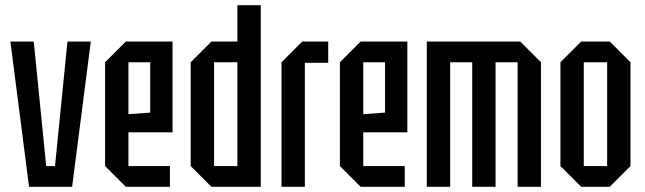

<svg xmlns="http://www.w3.org/2000/svg" viewBox="-20 -720 2485 740"><path d="M92 0 20 -560H110L158 -80H192L240 -560H330L258 0Z M385 -80V-480L465 -560H645V-210H475V-80H635V0H465ZM475 -280 559 -286V-480H475Z M985 -700V0H795L715 -80V-480L795 -560H895V-700ZM805 -80H895V-480H805Z M1065 0V-480L1145 -560H1245V-478H1155V0Z M1290 -80V-480L1370 -560H1550V-210H1380V-80H1540V0H1370ZM1380 -280 1464 -286V-480H1380Z M1625 -560H1985L2065 -480V0H1975V-480H1890V0H1800V-480H1715V0H1625Z M2140 -80V-480L2220 -560H2330L2410 -480V-80L2330 0H2220ZM2230 -80H2320V-480H2230Z"/></svg>

Font: Tektur Condensed
Style: Regular
Weight: 400
Width: 3
Designer: Adam Jagosz
Foundry: Adam Jagosz
Version: Version 1.005;gftools[0.9.30]